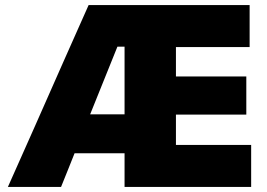

<svg xmlns="http://www.w3.org/2000/svg" viewBox="-20 -733 1049 753"><path d="M11 0Q37 -58 65 -121.2Q93 -184.5 118.5 -241.5L227 -487Q254.5 -549 279 -604Q303.5 -659 327.5 -713H959V-548.5H670V-433H946V-283.5H670V-164.5H965V0H468.5V-132H272.5Q259 -98.5 245.8 -65.2Q232.5 -32 219.5 0ZM440.5 -550 333.5 -284.5H468.5V-550Z"/></svg>

Font: Commissioner ExtraBold
Style: Regular
Weight: 800
Designer: Kostas Bartsokas
Foundry: Kostas Bartsokas
Version: Version 1.000; ttfautohint (v1.8.3)